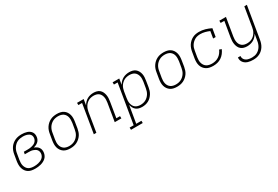

<svg xmlns="http://www.w3.org/2000/svg" viewBox="66 -1555 4067 2805"><g transform="rotate(-30 2100.0 -152.5)"><path d="M258 8Q227 8 197.5 3Q168 -2 143.5 -17Q119 -32 102.5 -55Q86 -78 78 -106Q70 -134 70 -164.5Q70 -195 75 -226L92 -326Q96 -353 105.5 -380Q115 -407 131 -431.5Q147 -456 170.5 -475.5Q194 -495 220.5 -507Q247 -519 275 -523.5Q303 -528 330 -528Q353 -528 376 -525Q399 -522 420 -515Q441 -508 459 -495.5Q477 -483 489 -465Q501 -447 504.5 -424.5Q508 -402 504 -379Q501 -359 491.5 -340Q482 -321 465.5 -307Q449 -293 429.5 -284Q410 -275 390 -270Q412 -262 431 -249.5Q450 -237 463 -218Q476 -199 479.5 -175.5Q483 -152 479 -128Q475 -105 464 -83.5Q453 -62 434.5 -46Q416 -30 394 -19.5Q372 -9 349 -3Q326 3 303 5.5Q280 8 258 8ZM259 -30Q277 -30 295 -32Q313 -34 331 -38.5Q349 -43 366.5 -50.5Q384 -58 399.5 -70Q415 -82 424.5 -99Q434 -116 437 -134Q440 -154 436 -172.5Q432 -191 421 -205Q410 -219 394 -228Q378 -237 360.5 -242.5Q343 -248 323.5 -249.5Q304 -251 285 -251H226L233 -290H292Q309 -290 326 -291Q343 -292 360 -296Q377 -300 394.5 -306.5Q412 -313 426 -324Q440 -335 449.5 -351Q459 -367 462 -384Q465 -401 462 -417.5Q459 -434 449.5 -446.5Q440 -459 426.5 -467.5Q413 -476 397 -481Q381 -486 364.5 -488Q348 -490 331 -490Q308 -490 285 -486Q262 -482 239.5 -472Q217 -462 198.5 -445Q180 -428 166.5 -407.5Q153 -387 145 -364.5Q137 -342 134 -319L117 -219Q113 -195 112.5 -170.5Q112 -146 118 -124Q124 -102 136.5 -82.5Q149 -63 168 -51Q187 -39 211 -34.5Q235 -30 259 -30Z M849 8Q819 8 790.5 2Q762 -4 739 -19.5Q716 -35 700 -58Q684 -81 676.5 -108.5Q669 -136 669.5 -166Q670 -196 675 -226L692 -326Q696 -353 705 -379.5Q714 -406 730 -430Q746 -454 768 -473.5Q790 -493 815.5 -505.5Q841 -518 869 -523Q897 -528 924 -528Q954 -528 982.5 -522Q1011 -516 1034.5 -500.5Q1058 -485 1073.5 -462Q1089 -439 1096.5 -411.5Q1104 -384 1103.5 -354Q1103 -324 1098 -294L1082 -194Q1077 -167 1068.5 -140.5Q1060 -114 1044 -90Q1028 -66 1005.5 -46.5Q983 -27 957.5 -14.5Q932 -2 904 3Q876 8 849 8ZM851 -30Q873 -30 895.5 -34.5Q918 -39 939.5 -50Q961 -61 978.5 -77.5Q996 -94 1009 -114Q1022 -134 1029 -156Q1036 -178 1040 -201L1057 -301Q1060 -324 1060.5 -348Q1061 -372 1056.5 -394Q1052 -416 1040 -435Q1028 -454 1010 -466.5Q992 -479 969.5 -484.5Q947 -490 923 -490Q901 -490 878 -485.5Q855 -481 834 -470Q813 -459 795 -442.5Q777 -426 764.5 -406Q752 -386 744.5 -364Q737 -342 734 -319L717 -219Q713 -196 712.5 -172Q712 -148 717 -126Q722 -104 734 -85Q746 -66 764 -53.5Q782 -41 804.5 -35.5Q827 -30 851 -30Z M1246 0 1326 -482H1264L1263 -520H1375L1359 -422Q1373 -447 1393 -468Q1413 -489 1437.5 -502.5Q1462 -516 1489 -522Q1516 -528 1542 -528Q1570 -528 1597 -521Q1624 -514 1644 -497Q1664 -480 1675.5 -456Q1687 -432 1692 -405.5Q1697 -379 1696 -351Q1695 -323 1690 -294L1648 -38H1710L1711 0H1599L1649 -301Q1652 -324 1653 -347Q1654 -370 1649.5 -392Q1645 -414 1635 -433Q1625 -452 1607.5 -465.5Q1590 -479 1568 -484.5Q1546 -490 1523 -490Q1502 -490 1479.5 -485.5Q1457 -481 1437 -470Q1417 -459 1400 -442.5Q1383 -426 1371.5 -406.5Q1360 -387 1353 -366Q1346 -345 1342 -323L1289 0Z M1749 215 1748 177H1816L1926 -482H1864L1863 -520H1975L1959 -422Q1973 -446 1993.5 -467.5Q2014 -489 2039 -502.5Q2064 -516 2091.5 -522Q2119 -528 2146 -528Q2174 -528 2201.5 -521Q2229 -514 2249 -497.5Q2269 -481 2282 -457.5Q2295 -434 2300.5 -407Q2306 -380 2304.5 -351.5Q2303 -323 2298 -294L2282 -194Q2278 -168 2269.5 -142Q2261 -116 2246 -92.5Q2231 -69 2211 -49Q2191 -29 2165.5 -16Q2140 -3 2113.5 2.5Q2087 8 2061 8Q2032 8 2005 1Q1978 -6 1957.5 -23Q1937 -40 1925 -64Q1913 -88 1908 -115L1859 177H1947V215ZM2054 -30Q2076 -30 2098 -34.5Q2120 -39 2141 -50Q2162 -61 2179.5 -78Q2197 -95 2209.5 -115Q2222 -135 2229 -157Q2236 -179 2240 -201L2257 -301Q2260 -324 2261 -347.5Q2262 -371 2257 -393Q2252 -415 2241 -434Q2230 -453 2212.5 -466Q2195 -479 2173 -484.5Q2151 -490 2127 -490Q2105 -490 2082.5 -485.5Q2060 -481 2040 -470.5Q2020 -460 2002 -443.5Q1984 -427 1972 -407.5Q1960 -388 1953 -366.5Q1946 -345 1942 -323L1926 -223Q1922 -200 1921 -176Q1920 -152 1924.5 -130Q1929 -108 1939.5 -88.5Q1950 -69 1967.5 -55.5Q1985 -42 2007.5 -36Q2030 -30 2054 -30Z M2649 8Q2619 8 2590.5 2Q2562 -4 2539 -19.5Q2516 -35 2500 -58Q2484 -81 2476.5 -108.5Q2469 -136 2469.5 -166Q2470 -196 2475 -226L2492 -326Q2496 -353 2505 -379.5Q2514 -406 2530 -430Q2546 -454 2568 -473.5Q2590 -493 2615.5 -505.5Q2641 -518 2669 -523Q2697 -528 2724 -528Q2754 -528 2782.5 -522Q2811 -516 2834.5 -500.5Q2858 -485 2873.5 -462Q2889 -439 2896.5 -411.5Q2904 -384 2903.5 -354Q2903 -324 2898 -294L2882 -194Q2877 -167 2868.5 -140.5Q2860 -114 2844 -90Q2828 -66 2805.5 -46.5Q2783 -27 2757.5 -14.5Q2732 -2 2704 3Q2676 8 2649 8ZM2651 -30Q2673 -30 2695.5 -34.5Q2718 -39 2739.5 -50Q2761 -61 2778.5 -77.5Q2796 -94 2809 -114Q2822 -134 2829 -156Q2836 -178 2840 -201L2857 -301Q2860 -324 2860.5 -348Q2861 -372 2856.5 -394Q2852 -416 2840 -435Q2828 -454 2810 -466.5Q2792 -479 2769.5 -484.5Q2747 -490 2723 -490Q2701 -490 2678 -485.5Q2655 -481 2634 -470Q2613 -459 2595 -442.5Q2577 -426 2564.5 -406Q2552 -386 2544.5 -364Q2537 -342 2534 -319L2517 -219Q2513 -196 2512.5 -172Q2512 -148 2517 -126Q2522 -104 2534 -85Q2546 -66 2564 -53.5Q2582 -41 2604.5 -35.5Q2627 -30 2651 -30Z M3260 8Q3230 8 3200.5 2.5Q3171 -3 3146.5 -18Q3122 -33 3104.5 -55.5Q3087 -78 3078.5 -106Q3070 -134 3070 -164.5Q3070 -195 3075 -226L3092 -326Q3096 -352 3105 -378.5Q3114 -405 3129.5 -429Q3145 -453 3166.5 -472.5Q3188 -492 3213.5 -505Q3239 -518 3266.5 -523Q3294 -528 3321 -528Q3375 -528 3425 -513.5Q3475 -499 3521 -476L3498 -340H3455L3474 -455Q3439 -470 3401 -480Q3363 -490 3322 -490Q3300 -490 3277 -485.5Q3254 -481 3233.5 -470Q3213 -459 3195 -442.5Q3177 -426 3164 -405.5Q3151 -385 3144 -363Q3137 -341 3134 -319L3117 -219Q3113 -195 3113 -170.5Q3113 -146 3119 -124Q3125 -102 3138 -83Q3151 -64 3170 -52Q3189 -40 3213 -35Q3237 -30 3261 -30Q3290 -30 3319 -37.5Q3348 -45 3374 -62Q3400 -79 3419 -104Q3438 -129 3450 -157L3487 -143Q3473 -110 3450 -80Q3427 -50 3396 -29.5Q3365 -9 3330 -0.5Q3295 8 3260 8Z M3811 223Q3788 223 3765.5 220.5Q3743 218 3722 211.5Q3701 205 3682.5 193Q3664 181 3651 164Q3638 147 3632.5 125.5Q3627 104 3630 81H3673Q3671 98 3675.5 114Q3680 130 3690 142.5Q3700 155 3714 163.5Q3728 172 3744 176.5Q3760 181 3776.5 183Q3793 185 3811 185Q3833 185 3855.5 180.5Q3878 176 3898.5 165Q3919 154 3936.5 137Q3954 120 3966 100Q3978 80 3985.5 58Q3993 36 3996 14L4015 -98Q4001 -73 3981 -52Q3961 -31 3936 -17.5Q3911 -4 3884 2Q3857 8 3831 8Q3803 8 3776.5 1Q3750 -6 3729.5 -23Q3709 -40 3697.5 -64Q3686 -88 3681 -114.5Q3676 -141 3677 -169Q3678 -197 3683 -226L3726 -482H3664L3663 -520H3775L3725 -219Q3721 -196 3720.5 -173Q3720 -150 3724 -128Q3728 -106 3738.5 -87Q3749 -68 3766.5 -54.5Q3784 -41 3806 -35.5Q3828 -30 3851 -30Q3872 -30 3894 -34.5Q3916 -39 3936.5 -50Q3957 -61 3973.5 -77.5Q3990 -94 4002 -113.5Q4014 -133 4021 -154Q4028 -175 4031 -197L4085 -520H4128L4038 21Q4034 47 4025 73.5Q4016 100 4001 124Q3986 148 3964.5 168Q3943 188 3917 200.5Q3891 213 3864.5 218Q3838 223 3811 223Z"/></g></svg>

Font: Iosevka Etoile Extralight
Style: Italic
Weight: 200
Italic angle: -9°
Designer: Belleve Invis
Foundry: Belleve Invis
Version: Version 22.1.2; ttfautohint (v1.8.4)